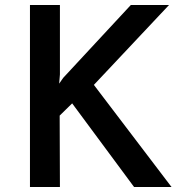

<svg xmlns="http://www.w3.org/2000/svg" viewBox="-20 -749 730 769"><path d="M220 -451 217 -414 233 -437 504 -729H657L356 -409L667 0H517L269 -335L219 -286L220 0H100V-729H220Z"/></svg>

Font: Reem Kufi Fun Medium
Style: Regular
Weight: 500
Designer: Khaled Hosny
Version: Version 1.005